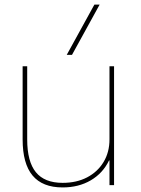

<svg xmlns="http://www.w3.org/2000/svg" viewBox="-20 -810 618 840"><path d="M254 10Q166 10 122.5 -42Q79 -94 79 -200V-520H99V-200Q99 -103 137 -56.5Q175 -10 254 -10Q315 -10 361 -34Q407 -58 433 -101Q459 -144 459 -200V-520H479V0H459V-108H457Q430 -52 377 -21Q324 10 254 10ZM295 -570H272L393 -790H416Z"/></svg>

Font: M PLUS 1 Thin Thin
Style: Regular
Weight: 250
Version: Version 1.001